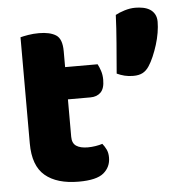

<svg xmlns="http://www.w3.org/2000/svg" viewBox="-50 -709 728 771"><g transform="rotate(-5 314.0 -323.0)"><path d="M556 -422Q545 -405 530 -397Q515 -389 492 -389Q473 -389 457 -393Q441 -397 426 -404Q431 -465 436 -526Q441 -587 443 -639Q457 -647 479.5 -654Q502 -661 523 -661Q539 -661 554.5 -658Q570 -655 582 -647.5Q594 -640 601 -627.5Q608 -615 608 -597Q608 -577 604 -553Q600 -529 592.5 -505Q585 -481 575.5 -459Q566 -437 556 -422ZM222 -167Q222 -141 238.5 -130Q255 -119 285 -119Q300 -119 316 -121.5Q332 -124 344 -128Q353 -117 359.5 -103.5Q366 -90 366 -71Q366 -33 337.5 -9Q309 15 237 15Q149 15 101.5 -25Q54 -65 54 -155V-583Q65 -586 85.5 -589.5Q106 -593 129 -593Q173 -593 197.5 -577.5Q222 -562 222 -512V-448H353Q359 -437 364.5 -420.5Q370 -404 370 -384Q370 -349 354.5 -333.5Q339 -318 313 -318H222Z"/></g></svg>

Font: Baloo Thambi
Style: Regular
Weight: 400
Designer: Aadarsh Rajan and Ek Type
Foundry: Ek Type
Version: Version 1.443;PS 1.000;hotconv 16.6.51;makeotf.lib2.5.65220;